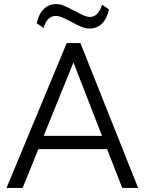

<svg xmlns="http://www.w3.org/2000/svg" viewBox="-20 -921 714 941"><path d="M12 0 307 -710H374L657 0H579L505 -190H168L91 0ZM194 -255H480L340 -615ZM418 -781Q399 -781 377 -790.5Q355 -800 332 -812.5Q309 -825 288.5 -834Q268 -843 253 -843Q232 -843 216.5 -827.5Q201 -812 194 -784L160 -807Q169 -851 194 -876Q219 -901 256 -901Q275 -901 297 -891.5Q319 -882 342 -869.5Q365 -857 385.5 -847.5Q406 -838 421 -838Q442 -838 457 -854Q472 -870 480 -898L514 -875Q505 -830 480 -805.5Q455 -781 418 -781Z"/></svg>

Font: LivvicRegular
Style: Regular
Weight: 400
Designer: Jacques Le Bailly, Baron von Fonthausen
Version: Version 1.001; ttfautohint (v1.8.2)